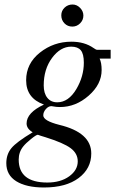

<svg xmlns="http://www.w3.org/2000/svg" viewBox="-20 -626 540 852"><path d="M350 -557Q350 -537 335.5 -522.5Q321 -508 301 -508Q280 -508 266 -522.5Q252 -537 252 -558Q252 -578 266.5 -592Q281 -606 302 -606Q321 -606 335.5 -591Q350 -576 350 -557ZM471 -366H422Q431 -348 431 -315Q431 -252 373.5 -201.5Q316 -151 246 -151Q229 -151 215 -154Q212 -155 208 -155Q195 -155 183.5 -142Q172 -129 172 -114Q172 -90 243 -72Q385 -38 385 55Q385 122 329 164Q273 206 175 206Q97 206 52.5 178.5Q8 151 8 98Q8 59 30.5 31.5Q53 4 125 -39Q98 -55 98 -78Q98 -126 175 -162Q96 -190 96 -270Q96 -344 157 -392.5Q218 -441 297 -441Q355 -441 395 -413Q406 -405 411 -405H471ZM352 -348Q352 -387 338.5 -403Q325 -419 296 -419Q248 -419 211 -369Q174 -319 174 -247Q174 -212 190 -192Q206 -172 234 -172Q284 -172 319 -231Q352 -287 352 -348ZM325 90Q325 55 293.5 31.5Q262 8 182 -17Q158 -24 148 -28Q141 -28 117.5 -9Q94 10 83 24Q63 49 63 82Q63 184 190 184Q249 184 287 156.5Q325 129 325 90Z"/></svg>

Font: STIX
Style: Italic
Weight: 400
Italic angle: -16.33°
Designer: MicroPress Inc., with final additions and corrections provided by Coen Hoffman, Elsevier (retired)
Version: Version 1.1.1